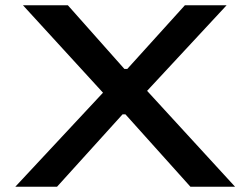

<svg xmlns="http://www.w3.org/2000/svg" viewBox="-20 -707 948 727"><path d="M38 0 370 -356 67 -687H237L451 -446H462L680 -687H838L537 -363L870 0H701L455 -274H444L196 0Z"/></svg>

Font: Archivo Expanded Medium
Style: Regular
Weight: 500
Width: 7
Designer: Hector Gatti
Foundry: Omnibus-Type
Version: Version 2.001